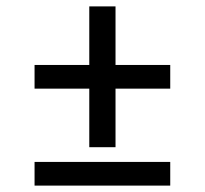

<svg xmlns="http://www.w3.org/2000/svg" viewBox="-20 -580 640 600"><path d="M341 -120H259V-303H88V-377H259V-560H341V-377H512V-303H341ZM88 0V-74H512V0Z"/></svg>

Font: Iosevka Curly Extended
Style: Regular
Weight: 400
Width: 7
Monospace: yes
Designer: Belleve Invis
Foundry: Belleve Invis
Version: Version 11.1.0; ttfautohint (v1.8.3)